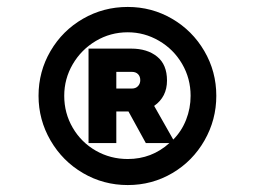

<svg xmlns="http://www.w3.org/2000/svg" viewBox="-20 -804 734 553"><path d="M91 -528Q91 -598 125.5 -657Q160 -716 219 -750Q278 -784 348 -784Q417 -784 475.5 -750Q534 -716 568.5 -657Q603 -598 603 -528Q603 -459 569 -399.5Q535 -340 476.5 -305.5Q418 -271 348 -271Q278 -271 219 -305.5Q160 -340 125.5 -399.5Q91 -459 91 -528ZM348 -346Q417 -346 468 -392H400L350 -483H315V-392H235V-664H358Q404 -664 432.5 -641Q461 -618 461 -572Q461 -525 424 -499L479 -402Q503 -426 516 -459Q529 -492 529 -528Q529 -578 504.5 -620Q480 -662 438 -686.5Q396 -711 348 -711Q298 -711 256 -686Q214 -661 189.5 -619Q165 -577 165 -528Q165 -478 189.5 -436Q214 -394 256 -370Q298 -346 348 -346ZM360 -549Q371 -549 377.5 -556Q384 -563 384 -573Q384 -584 377.5 -590.5Q371 -597 360 -597H315V-549Z"/></svg>

Font: Evergrow Sans 
Style: ExtraBold
Weight: 800
Foundry: 10Web
Version: Version 1.000